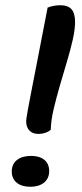

<svg xmlns="http://www.w3.org/2000/svg" viewBox="-20 -696 313 734"><path d="M127 -184Q105 -184 92.5 -197Q80 -210 80 -233Q80 -238 81.5 -247Q83 -256 87 -279Q91 -302 100 -347.5Q109 -393 124 -470.5Q139 -548 162 -667Q175 -672 187 -674Q199 -676 210 -676Q240 -676 253.5 -660.5Q267 -645 267 -612Q267 -583 258 -543.5Q249 -504 235.5 -459Q222 -414 208.5 -367.5Q195 -321 185 -278.5Q175 -236 174 -200Q165 -192 152.5 -188Q140 -184 127 -184ZM96 18Q63 18 44 2.5Q25 -13 25 -40Q25 -69 45 -84.5Q65 -100 99 -100Q131 -100 149.5 -85Q168 -70 168 -42Q168 -14 148.5 2Q129 18 96 18Z"/></svg>

Font: Sansita Swashed Light
Style: Regular
Weight: 400
Version: Version 1.003